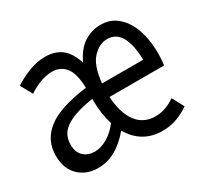

<svg xmlns="http://www.w3.org/2000/svg" viewBox="-115 -641 829 796"><g transform="rotate(-30 300.0 -243.0)"><path d="M145 12Q89 12 53 -23Q17 -58 17 -120Q17 -194 75.5 -239.5Q134 -285 266 -302Q264 -373 240 -401.5Q216 -430 178 -430Q148 -430 117.5 -418Q87 -406 64 -390L33 -446Q63 -466 102.5 -482Q142 -498 185 -498Q229 -498 260 -475Q291 -452 308 -398Q333 -452 370 -475Q407 -498 448 -498Q486 -498 514 -480Q542 -462 560.5 -431.5Q579 -401 588 -361Q597 -321 597 -276Q597 -262 596 -247.5Q595 -233 593 -220H332Q336 -143 368 -99Q400 -55 457 -55Q485 -55 508.5 -64Q532 -73 552 -87L582 -31Q557 -13 524.5 -0.5Q492 12 454 12Q403 12 365.5 -10.5Q328 -33 304 -75Q269 -33 229.5 -10.5Q190 12 145 12ZM167 -54Q195 -54 226 -71.5Q257 -89 283 -123Q266 -177 266 -242V-249Q215 -241 182 -229.5Q149 -218 129 -203Q109 -188 101 -169Q93 -150 93 -128Q93 -93 113.5 -73.5Q134 -54 167 -54ZM443 -433Q405 -433 373 -399Q341 -365 333 -284H530Q526 -433 443 -433Z"/></g></svg>

Font: Source Code Pro
Style: Regular
Weight: 400
Monospace: yes
Designer: Paul D. Hunt, Teo Tuominen
Foundry: Adobe Systems Incorporated
Version: Version 2.030;PS 1.000;hotconv 16.6.51;makeotf.lib2.5.65220